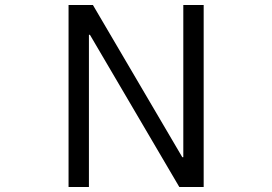

<svg xmlns="http://www.w3.org/2000/svg" viewBox="-20 -753 1096 773"><path d="M338 0H256V-733H354L714 -120H718V-733H800V0H702L342 -613H338Z"/></svg>

Font: PlemolJP
Style: Regular
Weight: 400
Monospace: yes
Version: v2.0.4; ttfautohint (v1.8.4.7-5d5b-dirty) -l 6 -r 45 -G 200 